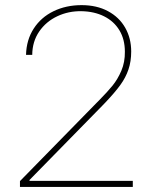

<svg xmlns="http://www.w3.org/2000/svg" viewBox="-20 -736 602 756"><path d="M58.6 -22.9 359.9 -330.6Q365.2 -335.9 370.1 -340.8Q402.8 -374 423.1 -398.9Q443.4 -423.8 457.8 -457.5Q472.2 -491.2 471.7 -532.2Q471.7 -581.1 450.2 -616.7Q428.7 -652.3 390.1 -671.6Q351.6 -690.9 301.3 -691.9Q250 -692.9 205.8 -672.1Q161.6 -651.4 134.5 -612.1Q107.4 -572.8 106.9 -520H82.5Q84 -579.1 112.8 -623.5Q141.6 -668 190.9 -691.9Q240.2 -715.8 301.3 -715.8Q360.8 -715.8 405 -692.1Q449.2 -668.5 472.9 -627Q496.6 -585.4 496.6 -533.2Q496.6 -494.1 485.8 -462.4Q475.1 -430.7 453.6 -401.1Q432.1 -371.6 395.5 -333L382.3 -319.3L96.2 -27.3V-23.9H502.9V0H58.6Z"/></svg>

Font: Wand UI Pro
Style: Regular
Weight: 400
Designer: Andreas Faust
Version: Version 1.003;FEAKit 1.0